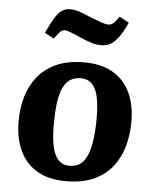

<svg xmlns="http://www.w3.org/2000/svg" viewBox="-54 -808 700 869"><g transform="rotate(5 295.5 -373.5)"><path d="M278 15Q198 15 145.5 -16.5Q93 -48 67 -105Q41 -162 41 -237Q41 -295 56 -347.5Q71 -400 103.5 -440.5Q136 -481 188 -504.5Q240 -528 314 -528Q392 -528 444.5 -497.5Q497 -467 523.5 -411Q550 -355 550 -278Q550 -221 535.5 -168Q521 -115 489 -74Q457 -33 405 -9Q353 15 278 15ZM287 -56Q332 -56 354 -87.5Q376 -119 384 -170Q392 -221 392 -279Q392 -331 385 -370.5Q378 -410 358.5 -432.5Q339 -455 303 -455Q275 -455 255 -441Q235 -427 223 -399Q211 -371 206 -329.5Q201 -288 201 -232Q201 -179 209 -139Q217 -99 236 -77.5Q255 -56 287 -56ZM385 -612Q362 -612 341.5 -618Q321 -624 293 -636Q260 -651 241 -658Q222 -665 215 -665Q203 -665 195 -657.5Q187 -650 167 -623L125 -646Q146 -691 161.5 -716Q177 -741 193 -751.5Q209 -762 231 -762Q248 -762 266.5 -756.5Q285 -751 327 -733Q358 -721 376.5 -714.5Q395 -708 407 -708Q420 -708 429.5 -716Q439 -724 456 -748L499 -724Q480 -682 462 -657.5Q444 -633 425.5 -622.5Q407 -612 385 -612Z"/></g></svg>

Font: Literata 18pt
Style: Bold Italic
Weight: 700
Italic angle: -2°
Designer: Latin by Veronika Burian and Jose Scaglione. Greek by Irene Vlachou. Cyrillic by Vera Evstafieva
Foundry: TypeTogether
Version: Version 3.103;gftools[0.9.29]